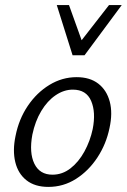

<svg xmlns="http://www.w3.org/2000/svg" viewBox="-20 -726 498 754"><path d="M170 8Q117 8 84 -18Q51 -44 40 -89.5Q29 -135 41 -192Q54 -258 89 -310Q124 -362 174 -392.5Q224 -423 281 -423Q333 -423 366 -397.5Q399 -372 411 -327Q423 -282 410 -223Q397 -160 362.5 -107.5Q328 -55 278.5 -23.5Q229 8 170 8ZM186 -40Q225 -40 257 -65Q289 -90 311.5 -131Q334 -172 344 -219Q357 -285 338 -329.5Q319 -374 266 -374Q231 -374 198.5 -352Q166 -330 142 -290Q118 -250 107 -197Q94 -126 115 -83Q136 -40 186 -40ZM265 -509 285 -548 408 -706H458L312 -509ZM265 -509 203 -706H251L307 -550L312 -509Z"/></svg>

Font: Ysabeau
Style: Italic
Weight: 400
Italic angle: -12°
Designer: Christian Thalmann (Catharsis Fonts)
Version: Version 2.000;gftools[0.9.27.dev2+g8671c4b]